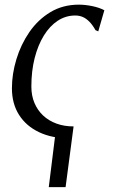

<svg xmlns="http://www.w3.org/2000/svg" viewBox="-20 -570 479 805"><path d="M270.5 10Q198 10 143.8 -15.8Q89.5 -41.5 59.8 -88.5Q30 -135.5 30 -200Q30 -260 48.8 -321.8Q67.5 -383.5 103.2 -435.5Q139 -487.5 191.2 -519Q243.5 -550.5 310.5 -550.5Q336.5 -550.5 366.2 -544.5Q396 -538.5 417.5 -527L392 -438.5L380.5 -443.5Q368 -465.5 354.8 -479Q341.5 -492.5 327 -498.8Q312.5 -505 295.5 -505Q255.5 -505 222 -483Q188.5 -461 163.8 -420.8Q139 -380.5 125.2 -326.2Q111.5 -272 111.5 -207Q111.5 -169 124.5 -138.2Q137.5 -107.5 161 -85.5Q184.5 -63.5 216.8 -51.8Q249 -40 288.5 -40ZM215 -31.5 288.5 -40 255 214.5H184.5Z"/></svg>

Font: Merriweather 60pt Light
Style: Italic
Weight: 300
Italic angle: -7.8°
Version: Version 2.101